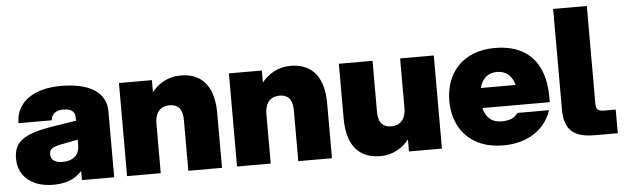

<svg xmlns="http://www.w3.org/2000/svg" viewBox="-47 -888 3481 1068"><g transform="rotate(-5 1693.5 -354.0)"><path d="M373 0H553V-369C553 -469 469 -532 301 -532C153 -532 49 -466 49 -346H235C235 -370 253 -400 303 -400C363 -400 369 -370 369 -346V-332L236 -311C74 -285 18 -244 18 -151C18 -45 102 12 210 12C280 12 330 -4 373 -51ZM209 -158C209 -188 228 -199 276 -208L369 -226V-195C369 -133 326 -110 273 -110C233 -110 209 -128 209 -158Z M967 -282V0H1155V-306C1155 -474 1072 -532 970 -532C899 -532 845 -498 809 -453V-520H625V0H813V-278C813 -326 834 -372 894 -372C954 -372 967 -330 967 -282Z M1581 -282V0H1769V-306C1769 -474 1686 -532 1584 -532C1513 -532 1459 -498 1423 -453V-520H1239V0H1427V-278C1427 -326 1448 -372 1508 -372C1568 -372 1581 -330 1581 -282Z M2041 -238V-520H1853V-214C1853 -46 1936 12 2038 12C2109 12 2163 -22 2199 -67V0H2383V-520H2195V-242C2195 -194 2174 -148 2114 -148C2054 -148 2041 -190 2041 -238Z M2725 12C2867 12 2961 -58 2995 -161H2818C2800 -135 2776 -122 2725 -122C2674 -122 2640 -151 2627 -205H3003V-235C3003 -424 2907 -532 2725 -532C2543 -532 2447 -414 2447 -260C2447 -106 2543 12 2725 12ZM2628 -317C2641 -369 2675 -398 2725 -398C2775 -398 2809 -369 2822 -317Z M3067 -720V-155C3067 -13 3160 0 3244 0H3365V-132H3299C3263 -132 3255 -146 3255 -173V-720Z"/></g></svg>

Font: Aspekta 900
Style: Regular
Weight: 900
Designer: Ivo Dolenc
Version: Version 2.000